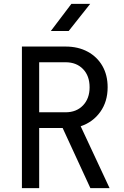

<svg xmlns="http://www.w3.org/2000/svg" viewBox="-20 -970 640 990"><path d="M93 0V-730H318Q383 -730 432 -703.5Q481 -677 508 -630Q535 -583 535 -520Q535 -446 497 -393Q459 -340 396 -319L545 0H446L303 -310H182V0ZM182 -391H318Q374 -391 408 -426.5Q442 -462 442 -520Q442 -579 408 -614Q374 -649 318 -649H182ZM242 -810 348 -950H445L334 -810Z"/></svg>

Font: JetBrainsMonoNL NF
Style: Regular
Weight: 400
Designer: Philipp Nurullin, Konstantin Bulenkov
Foundry: JetBrains
Version: Version 2.304; ttfautohint (v1.8.4.7-5d5b);Nerd Fonts 3.2.1